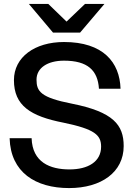

<svg xmlns="http://www.w3.org/2000/svg" viewBox="-20 -946 676 978"><path d="M332 12C496 12 610 -69 610 -202C610 -310 557 -376 346 -418C188 -449 166 -480 166 -540C166 -600 222 -637 306 -637C426 -637 478 -588 484 -494H594C590 -629 505 -732 306 -732C157 -732 51 -655 51 -538C51 -408 135 -354 304 -321C463 -288 495 -258 495 -199C495 -122 428 -83 334 -83C235 -83 145 -119 141 -242H29C34 -68 161 12 332 12ZM250 -780H388L512 -926H413L319 -836L226 -926H127Z"/></svg>

Font: Aspekta 500
Style: Regular
Weight: 500
Designer: Ivo Dolenc
Version: Version 2.100